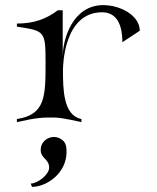

<svg xmlns="http://www.w3.org/2000/svg" viewBox="-20 -480 612 750"><path d="M46 -3C125 -21 147 -21 189 -21C226 -21 295 -3 298 -3V-15C227 -29 226 -132 226 -206C226 -223 229 -432 379 -432C424 -432 458 -401 458 -315L526 -360C526 -419 451 -460 383 -460C265 -460 225 -329 225 -258V-440H206C161 -406 113 -388 46 -388V-376C155 -359 158 -360 158 -234C158 -103 157 -32 46 -15ZM105 250C161 250 240 198 240 113C240 99 239 84 229 72C219 61 205 55 191 55C179 55 167 59 157 67C148 75 139 86 139 106C139 140 172 140 172 175C172 202 127 237 100 237Z"/></svg>

Font: Cantique Normal
Style: Regular
Weight: 400
Designer: Sébastien Hayez
Foundry: Sébastien Hayez & Ariel Martín Pérez
Version: Version 1.000;hotconv 1.0.109;makeotfexe 2.5.65596